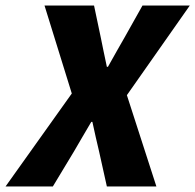

<svg xmlns="http://www.w3.org/2000/svg" viewBox="-56 -670 702 690"><path d="M-36 0 202 -334 104 -650H282L306 -536Q311 -513 316 -487Q321 -461 328 -430H332Q349 -461 364 -487Q379 -513 392 -536L456 -650H626L400 -328L506 0H328L300 -126Q294 -152 288 -177.5Q282 -203 276 -232H272Q255 -203 240 -177.5Q225 -152 210 -126L134 0Z"/></svg>

Font: mr_Source Sans Pro
Style: Italic
Weight: 900
Italic angle: -11°
Designer: Paul D. Hunt
Foundry: Adobe Systems Incorporated
Version: Version 1.076;July 10, 2024;FontCreator 11.5.0.2430 64-bit